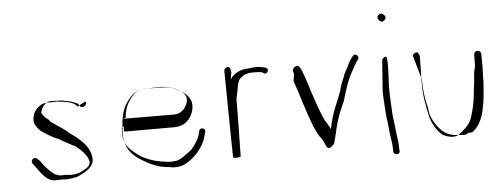

<svg xmlns="http://www.w3.org/2000/svg" viewBox="-48 -813 2503 954"><g transform="rotate(-5 1204.0 -336.5)"><path d="M377 -381C377 -381 336 -360 336 -359C319 -386 273 -388 236 -393C236 -393 182 -392 183 -391C163 -391 150 -381 139 -371C122 -355 112 -338 112 -306C112 -299 115 -291 120 -283C127 -272 140 -254 152 -249C153 -249 161 -242 162 -242C170 -236 179 -231 189 -226C189 -225 202 -219 202 -218C212 -213 222 -211 232 -205C252 -192 270 -184 291 -172C292 -172 307 -164 308 -164C316 -157 334 -143 342 -134C355 -119 371 -101 372 -75C370 -69 368 -65 365 -61C358 -51 342 -45 332 -38C316 -28 291 -23 266 -24C262 -25 256 -26 248 -26H218C212 -27 196 -33 192 -36C167 -54 143 -81 126 -107C125 -107 117 -116 116 -116C104 -134 77 -114 88 -98C107 -73 125 -43 149 -22C159 -13 178 -2 198 -4L227 -5C234 -5 238 -5 242 -4C259 -3 277 -6 292 -9C311 -12 323 -21 339 -29C359 -39 386 -60 388 -89C388 -146 350 -179 318 -207C311 -213 294 -224 286 -230C287 -230 273 -241 274 -241C258 -254 239 -267 221 -278C221 -280 195 -295 196 -296C193 -299 191 -303 188 -306C181 -313 172 -316 166 -326C161 -332 153 -340 154 -348C157 -354 159 -364 163 -369C163 -369 170 -380 170 -379C178 -388 191 -399 208 -398C208 -397 262 -397 262 -396C266 -395 270 -394 275 -393C299 -390 321 -382 338 -374C342 -373 345 -364 347 -361C358 -344 389 -363 377 -381Z M550 -278C551 -281 569 -281 569 -282C573 -327 587 -356 608 -382C624 -401 640 -417 673 -418C674 -419 759 -420 760 -420C788 -420 810 -413 830 -404C851 -394 881 -378 880 -348C881 -338 876 -324 871 -317C861 -295 840 -278 809 -278L554 -279C553 -279 552 -278 550 -278ZM555 -242C557 -241 554 -215 557 -215H805C852 -215 878 -238 894 -270C906 -293 910 -327 897 -349C888 -365 873 -380 857 -389C829 -403 810 -417 769 -417C769 -417 683 -418 684 -419C631 -420 605 -389 583 -358C555 -318 548 -263 548 -195C548 -186 549 -179 551 -171C561 -121 589 -93 626 -70C663 -47 709 -22 766 -20C765 -19 781 -18 780 -17C808 -15 830 -20 848 -30C886 -52 914 -81 936 -119C946 -136 951 -158 957 -178C963 -198 932 -205 928 -187C926 -177 923 -164 919 -155C909 -134 895 -113 880 -96C873 -90 854 -76 844 -69C827 -59 815 -47 790 -47C783 -46 776 -45 768 -46C767 -46 749 -47 749 -48C689 -54 633 -76 598 -108C571 -129 544 -157 545 -206C545 -216 545 -226 546 -236C549 -235 552 -242 555 -242Z M1122 -41C1123 -41 1126 -328 1126 -328C1126 -334 1129 -340 1130 -344C1130 -353 1134 -364 1135 -371C1139 -397 1143 -425 1163 -435C1176 -447 1192 -452 1216 -452H1235C1246 -452 1257 -451 1266 -448C1265 -448 1274 -444 1273 -443C1293 -434 1303 -466 1283 -471C1282 -470 1271 -474 1271 -473C1258 -478 1243 -478 1225 -477C1224 -476 1202 -475 1202 -474C1159 -474 1134 -459 1112 -437C1104 -413 1107 -439 1112 -463C1112 -472 1107 -490 1098 -490C1089 -490 1078 -483 1078 -474C1078 -474 1083 -40 1084 -40C1085 -34 1121 -38 1122 -41Z M1421 -432C1424 -423 1415 -398 1417 -388C1420 -379 1423 -371 1427 -360C1439 -328 1450 -284 1462 -252C1478 -202 1495 -149 1521 -107C1529 -99 1533 -89 1540 -79C1544 -70 1551 -42 1565 -45C1574 -48 1587 -59 1590 -65C1595 -80 1597 -95 1602 -110C1609 -145 1620 -185 1632 -215C1633 -215 1645 -247 1646 -248C1651 -257 1655 -268 1658 -277C1673 -326 1687 -375 1711 -415C1722 -434 1731 -455 1744 -470C1757 -485 1732 -507 1721 -491C1711 -479 1704 -470 1697 -454C1687 -431 1673 -413 1665 -388C1662 -377 1653 -362 1650 -349C1641 -312 1625 -278 1611 -243C1598 -211 1588 -176 1580 -138C1572 -156 1565 -167 1554 -184C1536 -221 1521 -263 1508 -305C1495 -337 1485 -380 1473 -411C1465 -432 1461 -449 1449 -463C1435 -473 1409 -453 1421 -432Z M1864 -456 1854 -320C1851 -279 1857 -231 1859 -190C1860 -167 1866 -143 1867 -120C1869 -83 1879 -50 1879 -11V1C1882 20 1914 19 1911 -1L1910 -13C1910 -52 1902 -84 1899 -123C1897 -144 1892 -168 1891 -191C1889 -231 1886 -280 1886 -320L1890 -409C1890 -417 1892 -473 1884 -473C1876 -473 1864 -464 1864 -456ZM1859 -670C1859 -660 1870 -648 1880 -648C1889 -648 1899 -658 1899 -667C1899 -677 1887 -688 1877 -688C1868 -688 1859 -679 1859 -670Z M2018 -465C2018 -465 2051 -346 2052 -349C2052 -293 2058 -246 2070 -203C2070 -201 2073 -178 2073 -178C2077 -159 2087 -138 2095 -125C2120 -86 2148 -54 2210 -54C2224 -54 2237 -49 2247 -53C2247 -52 2262 -62 2262 -61C2261 -57 2276 -62 2279 -61C2279 -60 2292 -73 2292 -72C2318 -97 2336 -138 2342 -182C2345 -195 2348 -210 2349 -224C2352 -259 2357 -294 2356 -330C2356 -330 2357 -351 2357 -352C2357 -363 2358 -372 2358 -382C2358 -383 2357 -446 2357 -447C2356 -455 2348 -462 2339 -462C2330 -462 2323 -455 2322 -447C2321 -447 2322 -387 2321 -387C2320 -378 2316 -369 2314 -357L2312 -335C2311 -306 2305 -279 2303 -251C2299 -209 2291 -176 2281 -142C2269 -99 2241 -78 2210 -55C2188 -39 2150 -51 2130 -62C2104 -85 2084 -116 2073 -154C2060 -209 2048 -268 2050 -338C2050 -339 2052 -456 2052 -457C2052 -465 2046 -481 2038 -481C2030 -481 2018 -473 2018 -465Z"/></g></svg>

Font: Photofail
Style: Regular
Weight: 400
Foundry: Cannot Into Space Fonts
Version: Version 0.97